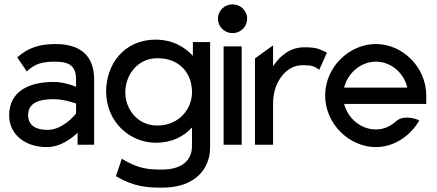

<svg xmlns="http://www.w3.org/2000/svg" viewBox="-20 -664 2004 881"><path d="M22 -135C22 -46 96 11 195 11C261 11 314 -34 336 -55V0H412V-298C412 -409 349 -462 234 -462C153 -462 105 -440 63 -404L59 -401L103 -336L107 -340C142 -372 175 -381 234 -381C301 -381 329 -359 329 -298V-266C314 -272 271 -288 225 -288C115 -288 22 -246 22 -135ZM109 -136C109 -193 161 -209 225 -209C270 -209 315 -194 329 -189V-143C321 -133 267 -68 198 -68C144 -68 109 -89 109 -136Z M467 -245C467 -103 577 -9 695 -9C770 -9 823 -38 861 -79V6C861 75 810 114 724 114C666 114 618 112 545 68L539 64L512 144L515 146C595 193 656 197 724 197C878 197 944 109 944 12V-471H865V-408C828 -448 772 -482 695 -482C544 -482 467 -363 467 -245ZM555 -240C555 -323 614 -397 702 -397C802 -397 861 -331 861 -240C861 -164 801 -88 702 -88C610 -88 555 -164 555 -240Z M980 -578C980 -541 1010 -512 1047 -512C1084 -512 1114 -541 1114 -578C1114 -615 1084 -644 1047 -644C1010 -644 980 -615 980 -578ZM1006 0H1089V-451H1006Z M1150 0H1233V-191C1233 -244 1251 -287 1274 -316C1295 -343 1327 -365 1369 -365C1414 -365 1422 -359 1440 -347L1445 -344L1480 -422L1475 -425C1447 -438 1435 -447 1377 -447C1310 -447 1265 -408 1233 -360V-456L1150 -396Z M1472 -226C1472 -95 1583 11 1705 11C1784 11 1858 -36 1901 -106L1904 -111L1899 -114C1899 -114 1835 -141 1798 -108C1773 -85 1741 -70 1705 -70C1637 -70 1577 -119 1559 -187H1936V-225C1936 -356 1827 -462 1705 -462C1583 -462 1472 -357 1472 -226ZM1559 -262C1576 -330 1636 -381 1705 -381C1773 -381 1833 -331 1849 -262Z"/></svg>

Font: Charger Pro
Style: BdNar
Weight: 700
Designer: Jasper
Foundry: Cannot Into Space Fonts
Version: Version 1.09